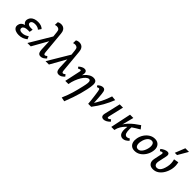

<svg xmlns="http://www.w3.org/2000/svg" viewBox="218 -2042 3662 3662"><g transform="rotate(45 2049.5 -211.0)"><path d="M182 11Q135 11 98 -4Q61 -19 43.5 -49Q26 -79 38 -124Q51 -178 106.5 -202Q162 -226 241 -226L237 -186Q189 -186 151.5 -202Q114 -218 96.5 -248.5Q79 -279 91 -321Q99 -354 123 -378.5Q147 -403 184.5 -416.5Q222 -430 271 -430Q317 -430 353 -417.5Q389 -405 413 -380L372 -321Q357 -337 328 -348.5Q299 -360 259 -360Q222 -360 197.5 -348Q173 -336 168 -312Q163 -292 173 -278Q183 -264 203.5 -257Q224 -250 252 -250H301L289 -181H241Q191 -181 161.5 -165.5Q132 -150 127 -126Q121 -96 141 -79Q161 -62 198 -62Q241 -62 274.5 -76Q308 -90 336 -110L361 -52Q321 -22 280 -5.5Q239 11 182 11Z M766 6Q746 6 728.5 -3Q711 -12 701 -36Q691 -60 688 -106L676 -390L659 -547Q655 -590 636.5 -606.5Q618 -623 585 -624Q573 -624 559 -621.5Q545 -619 536 -614L538 -689Q548 -698 569.5 -704.5Q591 -711 616 -711Q643 -711 669 -699.5Q695 -688 713.5 -659Q732 -630 736 -578L778 -122Q781 -90 789 -79.5Q797 -69 807 -69Q818 -69 831 -76.5Q844 -84 854 -94L884 -57Q855 -27 828 -10.5Q801 6 766 6ZM409 0 688 -467 703 -361 500 0Z M1256 6Q1236 6 1218.5 -3Q1201 -12 1191 -36Q1181 -60 1178 -106L1166 -390L1149 -547Q1145 -590 1126.5 -606.5Q1108 -623 1075 -624Q1063 -624 1049 -621.5Q1035 -619 1026 -614L1028 -689Q1038 -698 1059.5 -704.5Q1081 -711 1106 -711Q1133 -711 1159 -699.5Q1185 -688 1203.5 -659Q1222 -630 1226 -578L1268 -122Q1271 -90 1279 -79.5Q1287 -69 1297 -69Q1308 -69 1321 -76.5Q1334 -84 1344 -94L1374 -57Q1345 -27 1318 -10.5Q1291 6 1256 6ZM899 0 1178 -467 1193 -361 990 0Z M1607 272Q1635 208 1654.5 154Q1674 100 1689 50Q1704 0 1717 -52Q1730 -104 1744 -165Q1760 -232 1763.5 -271.5Q1767 -311 1758 -329Q1749 -347 1728 -347Q1699 -347 1667 -319Q1635 -291 1605.5 -242.5Q1576 -194 1552 -132Q1528 -70 1516 0H1453Q1477 -107 1513.5 -186.5Q1550 -266 1593 -319Q1636 -372 1681.5 -398.5Q1727 -425 1770 -425Q1820 -425 1841 -400.5Q1862 -376 1860.5 -323Q1859 -270 1840 -183Q1826 -115 1805.5 -42.5Q1785 30 1757.5 111.5Q1730 193 1692 289ZM1431 0 1500 -323Q1502 -329 1502 -336.5Q1502 -344 1498 -349.5Q1494 -355 1482 -355Q1470 -355 1457.5 -349.5Q1445 -344 1435 -337L1414 -369Q1442 -395 1472 -410Q1502 -425 1530 -425Q1556 -425 1570.5 -412.5Q1585 -400 1588.5 -378.5Q1592 -357 1586 -330L1516 0Z M2049 0Q2046 -38 2041.5 -81.5Q2037 -125 2031.5 -167Q2026 -209 2021 -245Q2016 -281 2012 -304Q2007 -334 2002 -344.5Q1997 -355 1981 -355Q1971 -355 1961 -351Q1951 -347 1943 -341L1922 -373Q1947 -398 1974.5 -411.5Q2002 -425 2028 -425Q2056 -425 2070 -410.5Q2084 -396 2090 -371.5Q2096 -347 2099 -315Q2104 -266 2107.5 -217.5Q2111 -169 2113 -120Q2115 -71 2115 -23L2073 -30Q2144 -127 2192.5 -225.5Q2241 -324 2272 -423L2364 -414Q2323 -309 2265.5 -205.5Q2208 -102 2130 0Z M2465 6Q2443 6 2426.5 -3.5Q2410 -13 2404 -33.5Q2398 -54 2405 -87L2482 -418H2570L2499 -111Q2495 -93 2497.5 -82Q2500 -71 2514 -71Q2525 -71 2537 -78Q2549 -85 2567 -100L2596 -63Q2562 -29 2529 -11.5Q2496 6 2465 6Z M2723 0Q2736 -85 2769 -148.5Q2802 -212 2847.5 -261.5Q2893 -311 2945.5 -351Q2998 -391 3052 -427L3103 -362Q3068 -341 3027 -316.5Q2986 -292 2944 -262.5Q2902 -233 2863.5 -195Q2825 -157 2796.5 -109.5Q2768 -62 2755 0ZM2672 0 2760 -418H2849L2742 0ZM2982 6Q2947 6 2920.5 -16.5Q2894 -39 2885 -91Q2876 -143 2890 -232L2954 -300Q2944 -211 2950.5 -161Q2957 -111 2974 -91Q2991 -71 3014 -71Q3024 -71 3036 -74Q3048 -77 3059 -82.5Q3070 -88 3078 -94L3106 -58Q3076 -29 3047.5 -11.5Q3019 6 2982 6Z M3308 11Q3252 11 3218 -16Q3184 -43 3172.5 -89Q3161 -135 3172 -192Q3185 -257 3221 -311Q3257 -365 3309.5 -397.5Q3362 -430 3423 -430Q3477 -430 3512 -404Q3547 -378 3560 -333Q3573 -288 3560 -228Q3547 -164 3511 -109.5Q3475 -55 3423 -22Q3371 11 3308 11ZM3331 -58Q3366 -58 3392.5 -81.5Q3419 -105 3437.5 -143Q3456 -181 3464 -222Q3476 -281 3461 -321Q3446 -361 3402 -361Q3371 -361 3343.5 -340.5Q3316 -320 3296.5 -283.5Q3277 -247 3268 -198Q3256 -135 3272.5 -96.5Q3289 -58 3331 -58Z M3801 11Q3733 11 3701 -32Q3669 -75 3684 -148L3718 -310Q3720 -321 3719.5 -329.5Q3719 -338 3715 -342.5Q3711 -347 3702 -347Q3692 -347 3679.5 -342Q3667 -337 3655 -328L3630 -364Q3662 -392 3699 -408.5Q3736 -425 3765 -425Q3788 -425 3800 -414.5Q3812 -404 3814.5 -385.5Q3817 -367 3812 -342L3776 -174Q3765 -119 3782.5 -90Q3800 -61 3838 -61Q3869 -61 3893.5 -81.5Q3918 -102 3935 -139.5Q3952 -177 3963 -228Q3974 -276 3971 -323Q3968 -370 3956 -409L4053 -427Q4062 -390 4064.5 -346.5Q4067 -303 4057 -254Q4041 -180 4005.5 -120Q3970 -60 3918.5 -24.5Q3867 11 3801 11ZM3878 -507 3959 -711H4057L3939 -507Z"/></g></svg>

Font: Ysabeau SemiBold
Style: Italic
Weight: 600
Italic angle: -12°
Designer: Christian Thalmann (Catharsis Fonts)
Version: Version 2.002